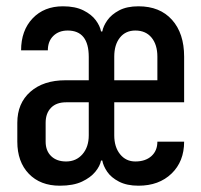

<svg xmlns="http://www.w3.org/2000/svg" viewBox="-20 -580 640 610"><path d="M170 10Q108 10 71.5 -28Q35 -66 35 -130V-190Q35 -252 76.5 -288.5Q118 -325 188 -325H262V-399Q262 -483 195 -483Q167 -483 149.5 -466Q132 -449 132 -420H47Q47 -483 83.5 -521.5Q120 -560 180 -560Q219 -560 245 -547Q271 -534 284.5 -515.5Q298 -497 301 -480H305Q308 -497 321 -515.5Q334 -534 358.5 -547Q383 -560 420 -560Q488 -560 526.5 -517Q565 -474 565 -400V-255H343V-150Q343 -113 361.5 -90Q380 -67 410 -67Q442 -67 461 -84Q480 -101 480 -130H565Q565 -67 525 -28.5Q485 10 420 10Q383 10 358 -3Q333 -16 320.5 -34.5Q308 -53 305 -70H301Q298 -53 283 -34.5Q268 -16 240.5 -3Q213 10 170 10ZM343 -325H480V-400Q480 -438 461.5 -460.5Q443 -483 410 -483Q379 -483 361 -460.5Q343 -438 343 -400ZM190 -67Q222 -67 242 -90Q262 -113 262 -150V-255H190Q159 -255 142 -237.5Q125 -220 125 -190V-130Q125 -101 142.5 -84Q160 -67 190 -67Z"/></svg>

Font: JetBrainsMono NF
Style: Regular
Weight: 400
Designer: Philipp Nurullin, Konstantin Bulenkov
Foundry: JetBrains
Version: Version 2.251; ttfautohint (v1.8.3);Nerd Fonts 2.2.2